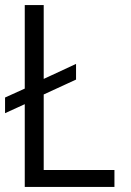

<svg xmlns="http://www.w3.org/2000/svg" viewBox="-20 -740 517 760"><path d="M116 -345 0 -292V-354L115 -406ZM115 -410 281 -487V-425L116 -349ZM78 0V-720H153V0ZM120 0V-67H433V0Z"/></svg>

Font: Instrument Sans SemiCondensed
Style: Regular
Weight: 400
Width: 4
Designer: Rodrigo Fuenzalida
Foundry: fragTYPE
Version: Version 1.000;gftools[0.9.28]